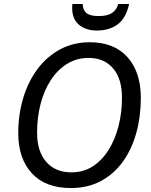

<svg xmlns="http://www.w3.org/2000/svg" viewBox="-20 -938 761 968"><path d="M337 10Q209 10 140.5 -64.5Q72 -139 72 -267Q72 -359 96.5 -442Q121 -525 168 -588.5Q215 -652 282 -688.5Q349 -725 433 -725Q555 -725 622.5 -650Q690 -575 690 -444Q690 -351 667.5 -269Q645 -187 600.5 -124.5Q556 -62 490 -26Q424 10 337 10ZM340 -69Q400 -69 447 -99Q494 -129 527 -181.5Q560 -234 577.5 -302Q595 -370 595 -446Q595 -541 550 -593.5Q505 -646 427 -646Q367 -646 319 -616.5Q271 -587 237 -535.5Q203 -484 185 -415.5Q167 -347 167 -269Q167 -175 213 -122Q259 -69 340 -69ZM468 -784Q414 -784 379 -812.5Q344 -841 344 -896Q344 -901 344 -906.5Q344 -912 345 -918H397Q397 -889 415 -873Q433 -857 477 -857Q523 -857 546 -873.5Q569 -890 576 -918H631Q615 -846 573 -815Q531 -784 468 -784Z"/></svg>

Font: Manna Sans
Style: Italic
Weight: 400
Italic angle: -12°
Designer: Monotype Design Team
Foundry: Monotype Imaging Inc.
Version: Version 2.001.1; ttfautohint (v1.8.2)